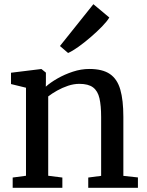

<svg xmlns="http://www.w3.org/2000/svg" viewBox="-20 -896 701 916"><path d="M104 -57.5V-477.5L32.5 -495V-549L175 -566.5H178L199 -549.5V-507.5L198.5 -482.5Q220 -502 254 -521.5Q288 -541 327.5 -554Q367 -567 406 -567Q469 -567 504.2 -543Q539.5 -519 554 -468.5Q568.5 -418 568.5 -338.5V-57L638 -49.5V0H401V-49L462.5 -57V-337.5Q462.5 -392 454.5 -427Q446.5 -462 424 -479Q401.5 -496 358.5 -496Q332 -496 304.5 -486.8Q277 -477.5 252.5 -463.8Q228 -450 210 -436V-57.5L277.5 -49V0H40.5V-49ZM304.5 -643.5 266 -676.5 425.5 -876 501.5 -812.5Q491 -794.5 466.8 -769.5Q442.5 -744.5 412.2 -718.5Q382 -692.5 353.5 -672.2Q325 -652 305.5 -643.5Z"/></svg>

Font: Merriweather 20pt
Style: Regular
Weight: 400
Version: Version 2.100